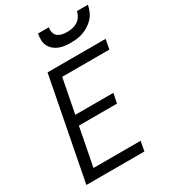

<svg xmlns="http://www.w3.org/2000/svg" viewBox="-213 -995 976 1100"><g transform="rotate(-30 275.0 -445.0)"><path d="M26 0 156 -670H540L528 -606H216L172 -380H424L411 -316H159L110 -64H422L410 0ZM357 -750Q337 -750 317 -752.5Q297 -755 279 -762.5Q261 -770 247 -782.5Q233 -795 225 -812Q217 -829 216.5 -849Q216 -869 220 -890H292Q288 -873 292 -857Q296 -841 308 -831Q320 -821 336.5 -817.5Q353 -814 370 -814Q387 -814 404.5 -817.5Q422 -821 438 -831Q454 -841 464 -857Q474 -873 478 -890H550Q546 -869 537.5 -849Q529 -829 514 -812Q499 -795 480 -782.5Q461 -770 440 -762.5Q419 -755 398 -752.5Q377 -750 357 -750Z"/></g></svg>

Font: Lode
Style: Italic
Weight: 400
Italic angle: -11°
Monospace: yes
Designer: Belleve Invis
Foundry: Belleve Invis
Version: Version 29.2.0; ttfautohint (v1.8.3)